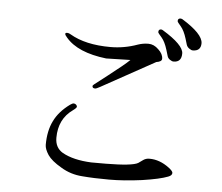

<svg xmlns="http://www.w3.org/2000/svg" viewBox="-56 -915 1112 963"><g transform="rotate(5 500.0 -433.0)"><path d="M582 -622Q558 -598 474 -533L412 -485Q404 -479 404 -475Q404 -464 418 -464Q424 -464 442 -474L712 -623Q740 -627 740 -642Q740 -666 716 -688Q693 -711 665 -711Q638 -711 612 -702Q546 -678 476 -678Q350 -678 272 -724Q263 -730 254 -730Q245 -730 245 -724Q245 -718 256 -706Q315 -636 460 -619Q529 -620 582 -622ZM431 -93Q340 -97 285 -128Q246 -151 246 -201Q246 -296 317 -346Q335 -359 335 -365Q335 -370 330 -375Q325 -380 318 -380Q311 -380 300 -372Q245 -332 221 -282Q196 -232 196 -161Q196 -140 215 -111Q234 -83 284 -54Q333 -24 392 -20Q451 -15 527 -15Q603 -15 692 -27Q781 -40 822 -56Q841 -63 841 -76Q841 -85 820 -101Q772 -137 721 -137H720Q703 -137 690 -128Q677 -118 666 -111Q637 -94 505 -93ZM798 -633Q838 -633 838 -677Q838 -720 731 -785Q726 -788 722 -788Q709 -788 709 -774V-773Q710 -768 728 -748Q745 -728 757 -689L766 -659Q769 -647 780 -640Q790 -633 798 -633ZM930 -737Q929 -784 823 -849Q818 -851 814 -851Q801 -851 801 -837Q801 -832 819 -812Q836 -792 848 -753L857 -723Q861 -711 872 -704Q882 -697 889 -697Q930 -697 930 -737Z"/></g></svg>

Font: Sawarabi Mincho
Style: Regular
Weight: 400
Version: Version 1.082; ttfautohint (v1.8.4.7-5d5b)